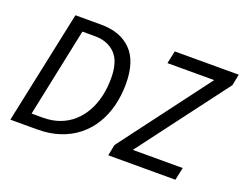

<svg xmlns="http://www.w3.org/2000/svg" viewBox="-111 -927 1442 1139"><g transform="rotate(20 610.0 -357.0)"><path d="M38 0 189 -714H351Q473 -714 541.5 -645Q610 -576 610 -434Q610 -359 593 -293Q576 -227 543 -173.5Q510 -120 461 -81Q412 -42 348.5 -21Q285 0 208 0ZM214 -77Q273 -77 320.5 -94.5Q368 -112 404.5 -144.5Q441 -177 466 -221.5Q491 -266 503.5 -320Q516 -374 516 -434Q516 -541 468 -589Q420 -637 340 -637H261L144 -77ZM656 0 670 -70 1094 -634H799L816 -714H1220L1206 -643L782 -80H1097L1080 0Z"/></g></svg>

Font: Noto Sans Display
Style: Italic
Weight: 400
Italic angle: -12°
Designer: Monotype Design Team
Foundry: Monotype Imaging Inc.
Version: Version 2.003